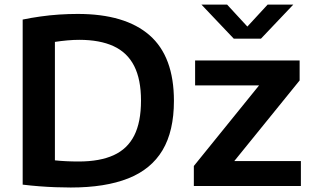

<svg xmlns="http://www.w3.org/2000/svg" viewBox="-20 -808 1356 834"><path d="M287.5 6.5Q255.5 6.5 221.2 5.2Q187 4 151.2 1.2Q115.5 -1.5 78.5 -6V-723Q114 -730.5 154.5 -736.2Q195 -742 236.8 -744.8Q278.5 -747.5 317.5 -747.5Q523.5 -747.5 629.5 -655Q735.5 -562.5 735.5 -370Q735.5 -238.5 686 -155.5Q636.5 -72.5 536.8 -33Q437 6.5 287.5 6.5ZM322 -106.5Q413.5 -106.5 473.5 -133.8Q533.5 -161 563 -219.2Q592.5 -277.5 592.5 -371Q592.5 -463 562.8 -521.5Q533 -580 473.2 -607.5Q413.5 -635 324 -635Q299.5 -635 272 -632.5Q244.5 -630 218.5 -626V-111.5Q242 -109 266.8 -107.8Q291.5 -106.5 322 -106.5ZM822 0V-87L1125.5 -462V-437H827.5V-545.5H1281.5V-458.5L977.5 -83.5V-108.5H1287V0ZM995.5 -640 855 -788H966.5L1067.5 -678.5H1041.5L1142.5 -788H1254L1113.5 -640Z"/></svg>

Font: Encode Sans SemiExpanded SemiBold
Style: Regular
Weight: 600
Width: 6
Designer: Multiple Designers
Foundry: Impallari Type
Version: Version 3.002